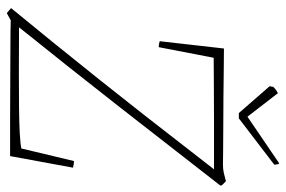

<svg xmlns="http://www.w3.org/2000/svg" viewBox="-162 -692 863 580"><g transform="rotate(90 270.0 -401.5)"><path d="M19 10 4 -3Q55 -65 110.5 -133.5Q166 -202 221 -271Q276 -340 326.5 -404.5Q377 -469 419 -523.5Q461 -578 491 -616Q420 -616 352 -616Q284 -616 231 -615.5Q178 -615 154 -615L122 -449Q113 -449 104 -452L126 -646Q146 -646 184.5 -645.5Q223 -645 270 -644.5Q317 -644 361 -644Q405 -644 437 -643.5Q469 -643 477 -643Q490 -643 501.5 -645.5Q513 -648 527 -652L539 -640L540 -635Q422 -483 301.5 -329Q181 -175 62 -27Q211 -26 305.5 -27Q400 -28 428 -34L466 -193Q475 -193 486 -190L451 0Q401 0 341.5 0Q282 0 223.5 -0.5Q165 -1 116.5 -1Q68 -1 41 -2ZM321 -691 240 -784 242 -795Q249 -803 261 -809L332 -717L473 -813Q475 -812 476 -807Q477 -802 477 -798L337 -691Z"/></g></svg>

Font: Labrada ExtraLight
Style: Italic
Weight: 200
Italic angle: -7°
Designer: Mercedes Jáuregui
Foundry: Omnibus-Type Team
Version: Version 1.000; ttfautohint (v1.8.4.7-5d5b)